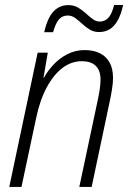

<svg xmlns="http://www.w3.org/2000/svg" viewBox="-20 -739 510 759"><path d="M16.6 0 128.9 -530.8H168.9L151.9 -431.2H153.3Q168.9 -459.5 192.4 -484.4Q215.8 -509.3 246.8 -525.1Q277.8 -541 314.9 -541Q349.6 -541 374.8 -528.6Q399.9 -516.1 413.3 -491.7Q426.8 -467.3 426.8 -431.2Q426.8 -410.6 422.6 -384.8Q418.5 -358.9 413.1 -335L342.3 0H293.5L365.7 -339.8Q370.6 -362.3 374 -384.3Q377.4 -406.2 377.4 -424.3Q377.4 -460.9 358.2 -479Q338.9 -497.1 303.7 -497.1Q262.2 -497.1 227.1 -470.5Q191.9 -443.8 164.8 -393.6Q137.7 -343.3 123 -272.9L64.9 0ZM154.8 -611.8Q162.6 -647 175.3 -670.7Q188 -694.3 206.5 -706.5Q225.1 -718.8 250.5 -718.8Q272 -718.8 288.6 -709Q305.2 -699.2 319.3 -686.3Q333.5 -673.3 346.4 -663.6Q359.4 -653.8 374 -653.8Q394 -653.8 407.7 -667.7Q421.4 -681.6 431.2 -719.2H466.8Q459 -683.6 446 -659.7Q433.1 -635.7 414.6 -624Q396 -612.3 371.6 -612.3Q350.6 -612.3 334.7 -622.1Q318.8 -631.8 304.9 -644.8Q291 -657.7 277.3 -667.7Q263.7 -677.7 247.6 -677.7Q226.6 -677.7 213.1 -662.4Q199.7 -647 189.9 -611.8Z"/></svg>

Font: Open Sans SemiCondensed Light
Style: Italic
Weight: 300
Width: 4
Italic angle: -12°
Designer: Monotype Design Team
Foundry: Monotype Imaging Inc.
Version: Version 3.000